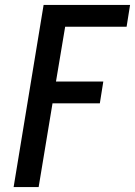

<svg xmlns="http://www.w3.org/2000/svg" viewBox="-20 -755 545 775"><path d="M35 0 156 -735H505L491 -647H243L206 -426H397L383 -338H192L136 0Z"/></svg>

Font: Iosevka SS18 Semibold
Style: Italic
Weight: 600
Italic angle: -9°
Monospace: yes
Designer: Belleve Invis
Foundry: Belleve Invis
Version: Version 25.1.1; ttfautohint (v1.8.4)